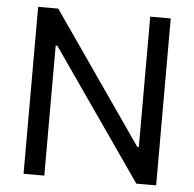

<svg xmlns="http://www.w3.org/2000/svg" viewBox="-51 -759 820 810"><g transform="rotate(5 359.0 -353.5)"><path d="M639.6 0H555.7L172.9 -550.8H166V0H78.1V-707H163.1L545.9 -155.3H552.7V-707H639.6Z"/></g></svg>

Font: Pretendard JP Variable
Style: Regular
Weight: 400
Designer: Base glyphs from Inter by Rasmus Andersson; Hangul glyphs from Noto Sans CJK(Source Han Sans) by Jang Soo-young and Kang
Foundry: Kil Hyung-jin
Version: Version 1.307;Glyphs 3.2 (3192)